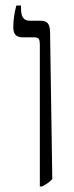

<svg xmlns="http://www.w3.org/2000/svg" viewBox="-20 -667 266 694"><path d="M124 7H132C147 -1 159 -8 169 -20L161 -551C160 -580 152 -592 127 -592H88C64 -592 56 -608 56 -636V-647H39C32 -620 28 -594 28 -570C28 -544 37 -532 63 -532H104C121 -532 124 -524 124 -506Z"/></svg>

Font: Noto Serif Hebrew Condensed Light
Style: Regular
Weight: 300
Width: 3
Designer: Monotype Design Team
Foundry: Monotype Imaging Inc.
Version: Version 2.004